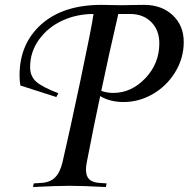

<svg xmlns="http://www.w3.org/2000/svg" viewBox="-20 -752 759 772"><path d="M502.9 -695.8H455.6Q416 -524.9 387.2 -386.7Q409.2 -378.4 435.5 -378.4Q508.3 -378.4 564.5 -437.5Q620.6 -496.6 620.6 -577.6Q620.6 -630.9 588.1 -663.3Q555.7 -695.8 502.9 -695.8ZM408.7 -14.6 405.8 0Q313 -4.9 260.3 -4.9Q207 -4.9 112.8 0L115.7 -14.6L146.5 -16.6Q181.6 -18.6 201.7 -38.8Q221.7 -59.1 231.4 -100.1Q258.3 -214.8 304.2 -432.4Q350.1 -649.9 356 -695.8Q288.6 -695.8 230.7 -669.2Q172.9 -642.6 137 -593Q101.1 -543.5 101.1 -481.9Q101.1 -445.3 125.5 -423.6Q149.9 -401.9 214.8 -377L206.5 -361.8Q112.8 -392.1 62 -408.2Q58.6 -425.8 58.6 -448.7Q58.6 -576.2 146.2 -654.3Q233.9 -732.4 387.7 -732.4Q407.2 -732.4 430.4 -731.7Q453.6 -731 466.3 -731Q479.5 -731 505.6 -731.7Q531.7 -732.4 560.1 -732.4Q629.9 -732.4 674.3 -690.9Q718.8 -649.4 718.8 -583Q718.8 -518.1 684.6 -462.2Q650.4 -406.2 594.7 -374Q539.1 -341.8 477.1 -341.8Q421.9 -341.8 382.8 -365.7Q357.4 -247.6 329.1 -100.1Q325.7 -84.5 325.7 -69.8Q325.7 -43.9 338.6 -31.2Q351.6 -18.6 378.9 -16.6Z"/></svg>

Font: Flanker
Style: Italic
Weight: 400
Italic angle: -12°
Designer: Flanker
Version: Version 2.027